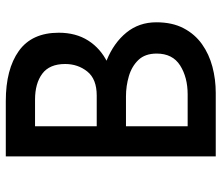

<svg xmlns="http://www.w3.org/2000/svg" viewBox="-71 -694 765 663"><g transform="rotate(-90 311.5 -362.5)"><path d="M294 -725Q404 -725 467 -680Q530 -635 530 -542Q530 -483 503 -440.5Q476 -398 427.5 -374Q379 -350 314 -347L299 -403Q375 -401 435 -376.5Q495 -352 530.5 -308.5Q566 -265 566 -205Q566 -150 545.5 -111Q525 -72 490.5 -47.5Q456 -23 412.5 -11.5Q369 0 322 0H103V-725ZM313 -411Q370 -411 396 -443.5Q422 -476 422 -520Q422 -574 388.5 -599Q355 -624 299 -624H207V-411ZM317 -97Q376 -97 417 -123Q458 -149 458 -204Q458 -244 436 -267Q414 -290 380 -300Q346 -310 310 -310H207V-97Z"/></g></svg>

Font: Reem Kufi
Style: Regular
Weight: 400
Designer: Khaled Hosny
Version: Version 1.6